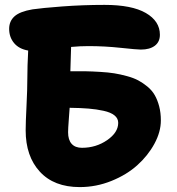

<svg xmlns="http://www.w3.org/2000/svg" viewBox="-20 -740 716 778"><path d="M303.2 18.1Q198.7 18.1 141.4 -44.4Q84 -106.9 84 -211.9Q84 -242.7 87.4 -310.8Q90.8 -378.9 90.8 -423.8Q90.8 -471.7 94.2 -535.2Q57.1 -541.5 37.1 -565.4Q17.1 -589.4 17.1 -623Q17.1 -654.3 38.8 -673.8Q60.5 -693.4 111.8 -702.1Q148.4 -707.5 232.2 -713.9Q315.9 -720.2 403.8 -720.2Q514.2 -720.2 571 -687.3Q627.9 -654.3 627.9 -599.1Q627.9 -570.3 607.4 -554.7Q586.9 -539.1 550.8 -539.1Q535.2 -539.1 469.7 -546.1Q404.3 -553.2 337.9 -553.2Q304.7 -553.2 268.1 -549.8Q267.1 -523.4 265.1 -451.2Q300.8 -451.7 327.1 -451.2Q353.5 -450.7 386.2 -448.7Q418.9 -446.8 443.1 -442.9Q467.3 -439 494.4 -431.6Q521.5 -424.3 540.5 -414.1Q559.6 -403.8 577.9 -388.7Q596.2 -373.5 607.2 -354.2Q618.2 -335 625 -309.1Q631.8 -283.2 631.8 -252Q631.8 -205.6 605.7 -157.5Q579.6 -109.4 536.4 -70.6Q493.2 -31.7 431.4 -6.8Q369.6 18.1 303.2 18.1ZM255.9 -204.1Q255.9 -173.3 270.3 -157.2Q284.7 -141.1 312 -141.1Q369.1 -141.1 414.1 -172.1Q459 -203.1 459 -242.2Q459 -260.3 443.8 -272.5Q428.7 -284.7 399.9 -291Q371.1 -297.4 338.6 -300Q306.2 -302.7 262.2 -303.2Q261.7 -293.9 258.8 -256.3Q255.9 -218.8 255.9 -204.1Z"/></svg>

Font: Shantell Sans Normal
Style: Regular
Weight: 800
Designer: Stephen Nixon, Anya Danilova, Shantell Martin
Foundry: Arrow Type
Version: Version 1.006;[559af2be0]